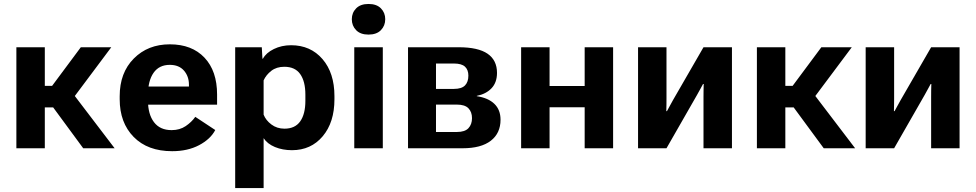

<svg xmlns="http://www.w3.org/2000/svg" viewBox="-20 -756 4977 979"><path d="M404.3 0 232.7 -233.4 339.8 -294.9 564.5 0ZM136 -318.1H245.6L392.1 -515.1H547.4L317.9 -208.3H136ZM208.5 -515.1V0H63.5V-515.1Z M590.3 -250V-265.6Q590.3 -385 662.2 -457.5Q734.1 -530 845.9 -530Q958.5 -530 1022.7 -462Q1086.9 -394 1086.9 -274.2V-222.2H689.2V-314.9H943.4V-323.7Q943.6 -366.5 918.1 -395.9Q892.6 -425.3 845.7 -425.3Q791.3 -425.3 762.9 -384.6Q734.6 -344 734.6 -273.4V-242.4Q734.6 -173.6 765.1 -133.1Q795.7 -92.5 855.2 -92.5Q896.5 -92.5 926.8 -113Q957 -133.5 975.8 -160.2L1077.6 -93Q1053.2 -46.4 995 -15.7Q936.8 14.9 857.9 14.9Q732.9 14.9 661.6 -57.7Q590.3 -130.4 590.3 -250Z M1179.2 203.1V-515.1H1314.9L1318.1 -457H1320.8Q1336.7 -486.6 1376.3 -506Q1416 -525.4 1464.1 -525.4Q1563.5 -525.4 1624.4 -454.7Q1685.3 -384 1685.3 -265.6V-250Q1685.3 -132.1 1625.5 -61.2Q1565.7 9.8 1468.8 9.8Q1420.9 9.8 1382 -6.3Q1343 -22.5 1324.2 -51.5V203.1ZM1324.2 -171.4Q1335.4 -142.6 1363.9 -121.2Q1392.3 -99.9 1430.4 -99.9Q1484.4 -99.9 1510.7 -137.1Q1537.1 -174.3 1537.1 -241.9V-273.4Q1537.1 -341.1 1510.7 -378.3Q1484.4 -415.5 1429.7 -415.5Q1389.9 -415.5 1363.3 -394.8Q1336.7 -374 1324.2 -346.2Z M1786.4 0V-515.1H1931.9V0ZM1773.9 -658Q1773.9 -690.9 1796 -713.4Q1818 -735.8 1859.1 -735.8Q1900.3 -735.8 1922.3 -713.4Q1944.3 -690.9 1944.3 -658Q1944.3 -624.8 1922.2 -602.2Q1900.1 -579.6 1858.9 -579.6Q1817.9 -579.6 1795.9 -602.2Q1773.9 -624.8 1773.9 -658Z M2060.5 0V-515.1H2318.8Q2418 -515.1 2466.1 -482.1Q2514.2 -449 2514.2 -384.5Q2514.2 -335.7 2486.6 -306.3Q2459 -276.9 2411.1 -267.1V-265.6Q2469.5 -256.8 2500.9 -226.4Q2532.2 -196 2532.2 -145.5Q2532.2 -76.9 2482.8 -38.5Q2433.3 0 2338.6 0ZM2203.1 -302.7H2294.7Q2333.7 -302.7 2351 -320.4Q2368.2 -338.1 2368.2 -370.4Q2368.2 -399.9 2351 -416Q2333.7 -432.1 2294.7 -432.1H2203.1ZM2203.1 -83H2309.3Q2350.6 -83 2368.7 -102.5Q2386.7 -122.1 2386.7 -153.6Q2386.7 -184.6 2368.8 -203.6Q2350.8 -222.7 2309.3 -222.7H2203.1Z M2637.2 -515.1H2782.2V-317.6H2961.2V-515.1H3106.2V0H2961.2V-209H2782.2V0H2637.2Z M3233.4 0V-515.1H3378.4V-255.4Q3378.4 -240.7 3378.2 -222.4Q3377.9 -204.1 3377.4 -189.5H3380.9Q3387.5 -201.9 3394.2 -213.9Q3400.9 -225.8 3411.6 -245.6L3567.1 -515.1H3712.2V0H3567.1V-261.7Q3567.1 -276.4 3567.4 -294.7Q3567.6 -313 3568.1 -327.6H3564.7Q3558.1 -314.7 3551.3 -302.9Q3544.4 -291 3533.9 -271.5L3378.4 0Z M4180.2 0 4008.5 -233.4 4115.7 -294.9 4340.3 0ZM3911.9 -318.1H4021.5L4168 -515.1H4323.2L4093.8 -208.3H3911.9ZM3984.4 -515.1V0H3839.4V-515.1Z M4394 0V-515.1H4539.1V-255.4Q4539.1 -240.7 4538.8 -222.4Q4538.6 -204.1 4538.1 -189.5H4541.5Q4548.1 -201.9 4554.8 -213.9Q4561.5 -225.8 4572.3 -245.6L4727.8 -515.1H4872.8V0H4727.8V-261.7Q4727.8 -276.4 4728 -294.7Q4728.3 -313 4728.8 -327.6H4725.3Q4718.8 -314.7 4711.9 -302.9Q4705.1 -291 4694.6 -271.5L4539.1 0Z"/></svg>

Font: RobotoFlex
Style: Regular
Weight: 400
Designer: Berlow after Robertson
Foundry: Google
Version: Version 2.136